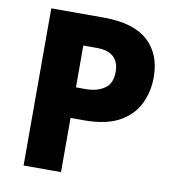

<svg xmlns="http://www.w3.org/2000/svg" viewBox="-80 -786 791 859"><g transform="rotate(10 315.0 -357.0)"><path d="M321 -714Q458 -714 523.5 -654.5Q589 -595 589 -489Q589 -426 563 -370.5Q537 -315 477 -280.5Q417 -246 314 -246H254V0H84V-714ZM315 -575H254V-385H299Q350 -385 383.5 -408Q417 -431 417 -484Q417 -528 392 -551.5Q367 -575 315 -575Z"/></g></svg>

Font: Noto Sans ExtraBold
Style: Regular
Weight: 800
Designer: Monotype Design Team
Foundry: Monotype Imaging Inc.
Version: Version 2.007